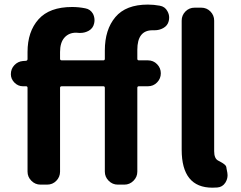

<svg xmlns="http://www.w3.org/2000/svg" viewBox="-20 -828 1074 854"><path d="M439.5 -559.6Q446.3 -559.6 446.3 -566.4V-603.5Q446.3 -696.3 493.2 -752Q540 -807.6 637.7 -807.6Q664.1 -807.6 690.4 -802.7Q713.9 -798.8 724.6 -778.3Q732.4 -764.6 732.4 -750Q732.4 -742.2 730.5 -734.4Q725.6 -713.9 706.1 -703.1Q688.5 -693.4 668 -693.4Q666 -693.4 663.1 -693.4Q660.2 -693.4 658.2 -693.4Q590.8 -693.4 590.8 -606.4V-566.4Q590.8 -559.6 597.7 -559.6H637.7Q662.1 -559.6 678.7 -542.5Q695.3 -525.4 695.3 -502Q695.3 -478.5 678.7 -461.4Q662.1 -444.3 637.7 -444.3H597.7Q590.8 -444.3 590.8 -437.5V-64.5Q590.8 -41 573.7 -23.9Q556.6 -6.8 533.2 -6.8H503.9Q480.5 -6.8 463.4 -23.9Q446.3 -41 446.3 -64.5V-437.5Q446.3 -444.3 439.5 -444.3H254.9Q247.1 -444.3 247.1 -437.5V-64.5Q247.1 -41 230.5 -23.9Q213.9 -6.8 189.5 -6.8H160.2Q136.7 -6.8 119.6 -23.9Q102.5 -41 102.5 -64.5V-437.5Q102.5 -444.3 95.7 -444.3H82Q60.5 -444.3 44.4 -460.4Q28.3 -476.6 28.3 -498Q28.3 -521.5 43.9 -538.1Q59.6 -554.7 82 -556.6L95.7 -557.6Q102.5 -558.6 102.5 -565.4V-596.7Q102.5 -687.5 151.4 -742.2Q200.2 -796.9 300.8 -796.9Q330.1 -796.9 359.4 -791Q381.8 -787.1 393.6 -766.6Q400.4 -752.9 400.4 -738.3Q400.4 -730.5 398.4 -722.7Q393.6 -702.1 375 -691.4Q357.4 -681.6 337.9 -681.6Q335 -681.6 332 -681.6Q325.2 -682.6 318.4 -682.6Q286.1 -682.6 266.6 -660.6Q247.1 -638.7 247.1 -596.7V-566.4Q247.1 -559.6 254.9 -559.6ZM949.2 -114.3Q951.2 -113.3 958.5 -109.4Q965.8 -105.5 968.8 -103.5Q971.7 -101.6 977.1 -97.7Q982.4 -93.8 984.9 -89.4Q987.3 -85 987.3 -80.1L991.2 -59.6Q992.2 -53.7 992.2 -48.8Q992.2 -31.2 982.4 -15.6Q969.7 3.9 947.3 5.9Q936.5 6.8 924.8 6.8Q788.1 6.8 788.1 -162.1V-736.3Q788.1 -759.8 804.7 -776.9Q821.3 -793.9 845.7 -793.9H875Q899.4 -793.9 916 -776.9Q932.6 -759.8 932.6 -736.3V-155.3Q932.6 -124 949.2 -114.3Z"/></svg>

Font: Gen Jyuu Gothic Bold
Style: Bold
Weight: 700
Designer: [Source Han Sans]
Ryoko NISHIZUKA  (kana & ideographs); Paul D. Hunt (Latin, Greek & Cyrillic); Wenlong ZHANG  (bopomofo
Version: Version 1.002.20150607